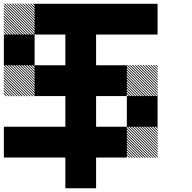

<svg xmlns="http://www.w3.org/2000/svg" viewBox="-21 -854 1041 1041"><path d="M834.2 -155.8 822.5 -167.5H828.3L834.2 -161.7ZM834.2 -141.7 808.3 -167.5H814.2L834.2 -147.5ZM834.2 -127.5 794.2 -167.5H800L834.2 -133.3ZM834.2 -113.3 780 -167.5H785.8L834.2 -119.2ZM834.2 -99.2 765.8 -167.5H771.7L834.2 -105ZM834.2 -85 751.7 -167.5H757.5L834.2 -90.8ZM834.2 -70.8 737.5 -167.5H743.3L834.2 -76.7ZM834.2 -56.7 723.3 -167.5H729.2L834.2 -62.5ZM834.2 -42.5 709.2 -167.5H715L834.2 -48.3ZM834.2 -28.3 695 -167.5H700.8L834.2 -34.2ZM834.2 -14.2 680.8 -167.5H686.7L834.2 -20ZM834.2 0 666.7 -167.5H672.5L834.2 -5.8ZM820.8 0.8 665.8 -154.2V-160L826.7 0.8ZM806.7 0.8 665.8 -140V-145.8L812.5 0.8ZM792.5 0.8 665.8 -125.8V-131.7L798.3 0.8ZM778.3 0.8 665.8 -111.7V-117.5L784.2 0.8ZM763.3 0.8 665.8 -96.7V-103.3L770 0.8ZM750 0.8 665.8 -83.3V-89.2L755.8 0.8ZM735.8 0.8 665.8 -69.2V-75L741.7 0.8ZM721.7 0.8 665.8 -55V-60.8L727.5 0.8ZM707.5 0.8 665.8 -40.8V-46.7L713.3 0.8ZM693.3 0.8 665.8 -26.7V-32.5L699.2 0.8ZM679.2 0.8 665.8 -12.5V-18.3L685 0.8ZM834.2 -489.2 822.5 -500.8H828.3L834.2 -495ZM834.2 -475 808.3 -500.8H814.2L834.2 -480.8ZM834.2 -460.8 794.2 -500.8H800L834.2 -466.7ZM834.2 -446.7 780 -500.8H785.8L834.2 -452.5ZM834.2 -432.5 765.8 -500.8H771.7L834.2 -438.3ZM834.2 -418.3 751.7 -500.8H757.5L834.2 -424.2ZM834.2 -404.2 737.5 -500.8H743.3L834.2 -410ZM834.2 -390 723.3 -500.8H729.2L834.2 -395.8ZM834.2 -375.8 709.2 -500.8H715L834.2 -381.7ZM834.2 -361.7 695 -500.8H700.8L834.2 -367.5ZM834.2 -347.5 680.8 -500.8H686.7L834.2 -353.3ZM834.2 -333.3 666.7 -500.8H672.5L834.2 -339.2ZM820.8 -332.5 665.8 -487.5V-493.3L826.7 -332.5ZM806.7 -332.5 665.8 -473.3V-479.2L812.5 -332.5ZM792.5 -332.5 665.8 -459.2V-465L798.3 -332.5ZM778.3 -332.5 665.8 -445V-450.8L784.2 -332.5ZM763.3 -332.5 665.8 -430V-436.7L770 -332.5ZM750 -332.5 665.8 -416.7V-422.5L755.8 -332.5ZM735.8 -332.5 665.8 -402.5V-408.3L741.7 -332.5ZM721.7 -332.5 665.8 -388.3V-394.2L727.5 -332.5ZM707.5 -332.5 665.8 -374.2V-380L713.3 -332.5ZM693.3 -332.5 665.8 -360V-365.8L699.2 -332.5ZM679.2 -332.5 665.8 -345.8V-351.7L685 -332.5ZM167.5 -489.2 155.8 -500.8H161.7L167.5 -495ZM167.5 -475 141.7 -500.8H147.5L167.5 -480.8ZM167.5 -460.8 127.5 -500.8H133.3L167.5 -466.7ZM167.5 -446.7 113.3 -500.8H119.2L167.5 -452.5ZM167.5 -432.5 99.2 -500.8H105L167.5 -438.3ZM167.5 -418.3 85 -500.8H90.8L167.5 -424.2ZM167.5 -404.2 70.8 -500.8H76.7L167.5 -410ZM167.5 -390 56.7 -500.8H62.5L167.5 -395.8ZM167.5 -375.8 42.5 -500.8H48.3L167.5 -381.7ZM167.5 -361.7 28.3 -500.8H34.2L167.5 -367.5ZM167.5 -347.5 14.2 -500.8H20L167.5 -353.3ZM167.5 -333.3 0 -500.8H5.8L167.5 -339.2ZM154.2 -332.5 -0.8 -487.5V-493.3L160 -332.5ZM140 -332.5 -0.8 -473.3V-479.2L145.8 -332.5ZM125.8 -332.5 -0.8 -459.2V-465L131.7 -332.5ZM111.7 -332.5 -0.8 -445V-450.8L117.5 -332.5ZM96.7 -332.5 -0.8 -430V-436.7L103.3 -332.5ZM83.3 -332.5 -0.8 -416.7V-422.5L89.2 -332.5ZM69.2 -332.5 -0.8 -402.5V-408.3L75 -332.5ZM55 -332.5 -0.8 -388.3V-394.2L60.8 -332.5ZM40.8 -332.5 -0.8 -374.2V-380L46.7 -332.5ZM26.7 -332.5 -0.8 -360V-365.8L32.5 -332.5ZM12.5 -332.5 -0.8 -345.8V-351.7L18.3 -332.5ZM167.5 -822.5 155.8 -834.2H161.7L167.5 -828.3ZM167.5 -808.3 141.7 -834.2H147.5L167.5 -814.2ZM167.5 -794.2 127.5 -834.2H133.3L167.5 -800ZM167.5 -780 113.3 -834.2H119.2L167.5 -785.8ZM167.5 -765.8 99.2 -834.2H105L167.5 -771.7ZM167.5 -751.7 85 -834.2H90.8L167.5 -757.5ZM167.5 -737.5 70.8 -834.2H76.7L167.5 -743.3ZM167.5 -723.3 56.7 -834.2H62.5L167.5 -729.2ZM167.5 -709.2 42.5 -834.2H48.3L167.5 -715ZM167.5 -695 28.3 -834.2H34.2L167.5 -700.8ZM167.5 -680.8 14.2 -834.2H20L167.5 -686.7ZM167.5 -666.7 0 -834.2H5.8L167.5 -672.5ZM154.2 -665.8 -0.8 -820.8V-826.7L160 -665.8ZM140 -665.8 -0.8 -806.7V-812.5L145.8 -665.8ZM125.8 -665.8 -0.8 -792.5V-798.3L131.7 -665.8ZM111.7 -665.8 -0.8 -778.3V-784.2L117.5 -665.8ZM96.7 -665.8 -0.8 -763.3V-770L103.3 -665.8ZM83.3 -665.8 -0.8 -750V-755.8L89.2 -665.8ZM69.2 -665.8 -0.8 -735.8V-741.7L75 -665.8ZM55 -665.8 -0.8 -721.7V-727.5L60.8 -665.8ZM40.8 -665.8 -0.8 -707.5V-713.3L46.7 -665.8ZM26.7 -665.8 -0.8 -693.3V-699.2L32.5 -665.8ZM12.5 -665.8 -0.8 -679.2V-685L18.3 -665.8ZM333.3 0H500V166.7H333.3ZM500 -166.7H666.7V0H500ZM333.3 -166.7H666.7V0H333.3ZM333.3 -166.7H500V166.7H333.3ZM166.7 -166.7H500V0H166.7ZM0 -166.7H333.3V0H0ZM666.7 -333.3H833.3V-166.7H666.7ZM333.3 -333.3H500V0H333.3ZM500 -500H666.7V-333.3H500ZM333.3 -500H666.7V-333.3H333.3ZM333.3 -500H500V-166.7H333.3ZM166.7 -500H500V-333.3H166.7ZM333.3 -666.7H500V-333.3H333.3ZM0 -666.7H166.7V-500H0ZM666.7 -833.3H833.3V-666.7H666.7ZM500 -833.3H833.3V-666.7H500ZM333.3 -833.3H666.7V-666.7H333.3ZM333.3 -833.3H500V-500H333.3ZM166.7 -833.3H500V-666.7H166.7Z"/></svg>

Font: 0xA000-Pixelated
Style: Pixelated
Weight: 400
Version: Version 0.1